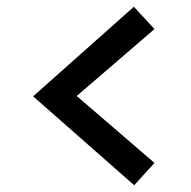

<svg xmlns="http://www.w3.org/2000/svg" viewBox="-20 -533 566 568"><path d="M78 -248 376 -513 437 -447 207 -249 437 -51 377 15Z"/></svg>

Font: Andada Pro
Style: Bold
Weight: 700
Designer: Carolina Giovagnoli
Foundry: Huerta Tipografica
Version: Version 3.005; ttfautohint (v1.8.4)